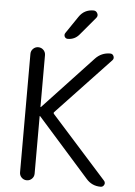

<svg xmlns="http://www.w3.org/2000/svg" viewBox="-62 -1026 736 1050"><g transform="rotate(5 306.0 -500.5)"><path d="M168 -377.9Q167 -378.9 166 -378.9Q165 -378.9 165 -377.9V-62.5Q165 -45.9 153.3 -34.2Q141.6 -22.5 125 -22.5Q108.4 -22.5 96.7 -34.2Q85 -45.9 85 -62.5V-712.9Q85 -729.5 96.7 -741.2Q108.4 -752.9 125 -752.9Q141.6 -752.9 153.3 -741.2Q165 -729.5 165 -712.9V-428.7Q165 -427.7 166 -427.7Q167 -427.7 168 -428.7L438.5 -717.8Q471.7 -752.9 519.5 -752.9Q533.2 -752.9 538.6 -740.2Q543.9 -727.5 535.2 -717.8L242.2 -407.2Q237.3 -402.3 242.2 -396.5L545.9 -57.6Q551.8 -51.8 551.8 -43.9Q551.8 -40 549.8 -35.2Q543.9 -22.5 530.3 -22.5Q482.4 -22.5 451.2 -58.6ZM408.2 -979.5Q422.9 -979.5 429.7 -965.8Q432.6 -960 432.6 -955.1Q432.6 -947.3 426.8 -940.4L343.8 -841.8Q319.3 -812.5 281.2 -812.5Q269.5 -812.5 263.7 -823.2Q261.7 -828.1 261.7 -833Q261.7 -837.9 265.6 -843.8L329.1 -937.5Q357.4 -979.5 408.2 -979.5Z"/></g></svg>

Font: Gen Jyuu Gothic Normal
Style: Regular
Weight: 300
Designer: [Source Han Sans]
Ryoko NISHIZUKA  (kana & ideographs); Paul D. Hunt (Latin, Greek & Cyrillic); Wenlong ZHANG  (bopomofo
Version: Version 1.002.20150607